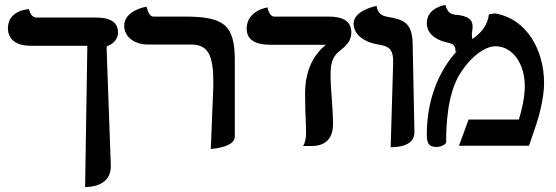

<svg xmlns="http://www.w3.org/2000/svg" viewBox="-20 -589 2247 776"><path d="M412 -361C410 -400 411 -402 412 -402C436 -410 457 -430 457 -457C457 -485 445 -518 368 -518H128C113 -518 103 -529 97 -552C97 -552 12 -549 12 -475C12 -432 43 -404 104 -404H333L324 167C344 167 428 164 428 82Z M832 13C832 13 929 8 929 -37V-344C929 -488 887 -522 725 -522H600C587 -522 578 -538 572 -562C572 -562 482 -548 482 -485C482 -443 519 -409 579 -409H752C817 -409 842 -372 842 -262V-236Z M1316 -292C1316 -351 1336 -369 1354 -384C1377 -403 1400 -422 1400 -457C1400 -503 1367 -522 1308 -522H1089C1076 -522 1067 -534 1061 -559C1061 -559 977 -547 977 -473C977 -430 1009 -408 1074 -408H1297C1238 -360 1213 -292 1213 -208C1213 -187 1214 -165 1214 -142C1215 -115 1217 -86 1217 -53C1217 -29 1213 -11 1205 1H1229C1256 2 1326 2 1326 -88C1326 -123 1323 -156 1321 -190C1318 -224 1316 -258 1316 -292Z M1559 6C1575 6 1656 6 1655 -55C1653 -171 1650 -289 1648 -406C1648 -500 1609 -510 1546 -521C1531 -524 1507 -529 1502 -565C1502 -565 1409 -548 1409 -493C1409 -451 1450 -418 1510 -409C1550 -402 1570 -393 1569 -336Z M1956 -531C1951 -487 1925 -456 1889 -431C1888 -437 1887 -445 1887 -452C1887 -457 1888 -461 1889 -465L1888 -464C1890 -470 1890 -476 1890 -483C1890 -521 1850 -527 1816 -530C1805 -532 1789 -536 1780 -569C1780 -569 1705 -559 1705 -495C1705 -460 1732 -430 1784 -418C1813 -412 1821 -406 1821 -380L1827 -383C1748 -297 1705 -177 1705 -46C1705 -15 1710 5 1744 5C1764 5 1783 -7 1783 -13C1783 -147 1804 -240 1845 -300C1887 -364 1942 -402 1983 -402C2052 -402 2101 -331 2101 -242C2101 -194 2088 -140 2077 -106H1874L1835 0H2118C2127 -27 2138 -58 2147 -85C2156 -111 2179 -191 2179 -253C2179 -383 2112 -513 1980 -535Z"/></svg>

Font: Libertinus Serif
Style: Bold
Weight: 700
Designer: Philipp H. Poll, Khaled Hosny
Foundry: Caleb Maclennan
Version: Version 7.050;RELEASE